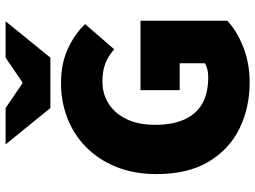

<svg xmlns="http://www.w3.org/2000/svg" viewBox="-133 -767 912 686"><g transform="rotate(-90 323.0 -424.0)"><path d="M372 12Q281 12 206.5 -24.5Q132 -61 88 -135Q44 -209 44 -320Q44 -402 70 -465.5Q96 -529 141 -573Q186 -617 244.5 -639.5Q303 -662 368 -662Q440 -662 493 -637Q546 -612 580 -576L490 -472Q466 -493 439.5 -503.5Q413 -514 374 -514Q330 -514 295 -491.5Q260 -469 240 -427Q220 -385 220 -326Q220 -265 238.5 -222.5Q257 -180 294.5 -158Q332 -136 390 -136Q404 -136 417.5 -139Q431 -142 440 -148V-238H344V-378H592V-68Q558 -35 499.5 -11.5Q441 12 372 12ZM280 -700 150 -860H280L368 -800H372L460 -860H590L460 -700Z"/></g></svg>

Font: Source Sans 3 Black
Style: Regular
Weight: 900
Designer: Paul D. Hunt
Foundry: Adobe
Version: Version 3.046;hotconv 1.0.118;makeotfexe 2.5.65603